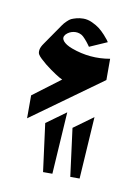

<svg xmlns="http://www.w3.org/2000/svg" viewBox="-52 -272 292 418"><g transform="rotate(10 94.5 -63.0)"><path d="M131.5 109.3H152.1L160.8 -28L117.7 3.3ZM71.3 109.3H91.9L100.6 -28L57.4 3.3ZM172.3 -112V-159Q128.7 -151.3 87 -166.7Q72.7 -172 66.8 -179.3Q61 -186.7 67.3 -194Q74 -201 83.7 -202.7Q93.3 -204.3 101.7 -199.7Q105.3 -197.7 110.5 -191.8Q115.7 -186 119 -181.3L122.3 -176.7L161 -193.7Q160 -195.3 158 -198.2Q156 -201 149.5 -208.2Q143 -215.3 136.2 -220.7Q129.3 -226 119.5 -230.5Q109.7 -235 100 -235Q91.7 -235 84.5 -233Q77.3 -231 73.5 -229.2Q69.7 -227.3 65 -222.7Q60.3 -218 59.8 -217.3Q59.3 -216.7 56 -212.3L24 -166Q18.3 -158 17.3 -151.7Q16.3 -145.3 18.5 -141.5Q20.7 -137.7 25.7 -133Q37 -122.3 50 -113.2Q63 -104 70 -100L77.3 -96.3L16.7 -50.7V0Z"/></g></svg>

Font: Jomhuria
Style: Regular
Weight: 400
Designer: Arabic design by Kourosh Beigpour, Latin design by Eben Sorkin, engineering by Lasse Fister and Khaled Hosney
Version: Version 1.0000